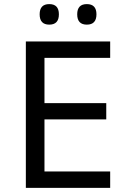

<svg xmlns="http://www.w3.org/2000/svg" viewBox="-20 -916 640 936"><path d="M517.1 0H106V-713.9H517.1V-633.8H196.8V-413.1H498V-334H196.8V-80.1H517.1ZM220.2 -896Q267.1 -896 267.1 -846.2Q267.1 -795.9 220.2 -795.9Q173.3 -795.9 173.3 -846.2Q173.3 -896 220.2 -896ZM403.3 -896Q450.2 -896 450.2 -846.2Q450.2 -795.9 403.3 -795.9Q356.4 -795.9 356.4 -846.2Q356.4 -896 403.3 -896Z"/></svg>

Font: Droid Sans Mono
Style: Regular
Weight: 400
Monospace: yes
Version: Version 1.00 build 112